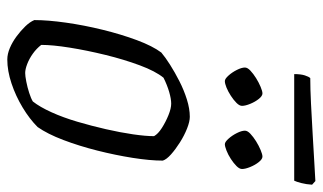

<svg xmlns="http://www.w3.org/2000/svg" viewBox="-199 -685 884 526"><g transform="rotate(90 243.0 -422.0)"><path d="M143 0Q128 0 111.5 -7Q95 -14 79.5 -25.5Q64 -37 52 -49.5Q40 -62 35 -74Q35 -111 42 -160.5Q49 -210 61.5 -261Q74 -312 90 -355Q106 -398 124 -422Q137 -433 157.5 -446Q178 -459 202.5 -471.5Q227 -484 252.5 -492Q278 -500 300 -500Q313 -500 332 -492.5Q351 -485 370 -473Q389 -461 403 -448.5Q417 -436 420 -426Q420 -391 412.5 -343.5Q405 -296 392.5 -246.5Q380 -197 363.5 -153.5Q347 -110 328 -83Q306 -61 274.5 -42Q243 -23 208.5 -11.5Q174 0 143 0ZM180 -49Q188 -49 203.5 -52Q219 -55 234.5 -60Q250 -65 258 -70Q273 -89 287.5 -121Q302 -153 313.5 -192Q325 -231 334 -270.5Q343 -310 348 -344.5Q353 -379 353 -402Q347 -413 330.5 -423.5Q314 -434 295.5 -441.5Q277 -449 264 -449Q251 -449 232 -443.5Q213 -438 193 -428Q175 -406 159 -363Q143 -320 130.5 -269Q118 -218 110.5 -171Q103 -124 103 -93Q113 -80 127 -70Q141 -60 155.5 -54.5Q170 -49 180 -49ZM375 -596Q369 -596 360 -606Q351 -616 344.5 -629Q338 -642 338 -651Q338 -658 346.5 -666Q355 -674 367 -681.5Q379 -689 391 -694Q403 -699 409 -699Q416 -699 424 -689Q432 -679 437.5 -665.5Q443 -652 443 -643Q443 -636 435 -628Q427 -620 415.5 -612.5Q404 -605 392.5 -600.5Q381 -596 375 -596ZM202 -596Q196 -596 187 -606Q178 -616 171.5 -629Q165 -642 165 -651Q165 -658 173.5 -666Q182 -674 194 -681.5Q206 -689 218 -694Q230 -699 236 -699Q243 -699 251 -689Q259 -679 264.5 -665.5Q270 -652 270 -643Q270 -636 262 -628Q254 -620 242.5 -612.5Q231 -605 220 -600.5Q209 -596 202 -596ZM183 -786Q183 -804 186.5 -815Q190 -826 194 -830Q223 -830 263.5 -832Q304 -834 346.5 -836.5Q389 -839 423.5 -841Q458 -843 476 -844L486 -835Q485 -819 481.5 -805.5Q478 -792 475 -786Z"/></g></svg>

Font: Texturina Medium 12pt Thin
Style: Italic
Weight: 250
Italic angle: -11°
Version: Version 1.002